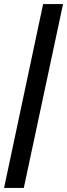

<svg xmlns="http://www.w3.org/2000/svg" viewBox="-62 -763 330 944"><path d="M-42 161 150 -743H248L55 161Z"/></svg>

Font: Saira Ultra Condensed
Style: Bold Italic
Weight: 700
Width: 1
Italic angle: -12°
Designer: Hector Gatti with collaboration of the Omnibus-Type team
Foundry: Omnibus-Type
Version: Version 1.001; ttfautohint (v1.8)